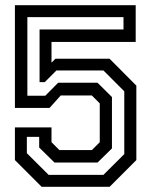

<svg xmlns="http://www.w3.org/2000/svg" viewBox="-20 -720 583 740"><path d="M140.5 0 37.5 -103V-229H178.5V-172L209 -141.5H334L364.5 -172V-321.5L334 -352H214L171 -304H37.5V-700H503V-558.5H178.5V-478.5L193.5 -493.5H402.5L505.5 -390V-103L402.5 0ZM167.5 -46H378.5L459 -126V-368L378.5 -448.5H197.5L152.5 -403.5H132.5V-606.5H456V-654H85.5V-351H154.5L204 -401H356L411.5 -346V-148L356 -93.5H190L131 -151.5V-192.5H83.5V-129.5Z"/></svg>

Font: Tourney Thin Medium
Style: Regular
Weight: 500
Version: Version 1.015